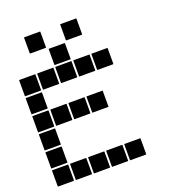

<svg xmlns="http://www.w3.org/2000/svg" viewBox="-143 -899 885 999"><g transform="rotate(-20 300.0 -400.0)"><path d="M307 -795H393Q395 -795 395 -793V-707Q395 -705 393 -705H307Q305 -705 305 -707V-793Q305 -795 307 -795ZM107 -795H193Q195 -795 195 -793V-707Q195 -705 193 -705H107Q105 -705 105 -707V-793Q105 -795 107 -795ZM207 -695H293Q295 -695 295 -693V-607Q295 -605 293 -605H207Q205 -605 205 -607V-693Q205 -695 207 -695ZM407 -595H493Q495 -595 495 -593V-507Q495 -505 493 -505H407Q405 -505 405 -507V-593Q405 -595 407 -595ZM307 -595H393Q395 -595 395 -593V-507Q395 -505 393 -505H307Q305 -505 305 -507V-593Q305 -595 307 -595ZM207 -595H293Q295 -595 295 -593V-507Q295 -505 293 -505H207Q205 -505 205 -507V-593Q205 -595 207 -595ZM107 -595H193Q195 -595 195 -593V-507Q195 -505 193 -505H107Q105 -505 105 -507V-593Q105 -595 107 -595ZM7 -595H93Q95 -595 95 -593V-507Q95 -505 93 -505H7Q5 -505 5 -507V-593Q5 -595 7 -595ZM7 -495H93Q95 -495 95 -493V-407Q95 -405 93 -405H7Q5 -405 5 -407V-493Q5 -495 7 -495ZM307 -395H393Q395 -395 395 -393V-307Q395 -305 393 -305H307Q305 -305 305 -307V-393Q305 -395 307 -395ZM207 -395H293Q295 -395 295 -393V-307Q295 -305 293 -305H207Q205 -305 205 -307V-393Q205 -395 207 -395ZM107 -395H193Q195 -395 195 -393V-307Q195 -305 193 -305H107Q105 -305 105 -307V-393Q105 -395 107 -395ZM7 -395H93Q95 -395 95 -393V-307Q95 -305 93 -305H7Q5 -305 5 -307V-393Q5 -395 7 -395ZM7 -295H93Q95 -295 95 -293V-207Q95 -205 93 -205H7Q5 -205 5 -207V-293Q5 -295 7 -295ZM7 -195H93Q95 -195 95 -193V-107Q95 -105 93 -105H7Q5 -105 5 -107V-193Q5 -195 7 -195ZM407 -95H493Q495 -95 495 -93V-7Q495 -5 493 -5H407Q405 -5 405 -7V-93Q405 -95 407 -95ZM307 -95H393Q395 -95 395 -93V-7Q395 -5 393 -5H307Q305 -5 305 -7V-93Q305 -95 307 -95ZM207 -95H293Q295 -95 295 -93V-7Q295 -5 293 -5H207Q205 -5 205 -7V-93Q205 -95 207 -95ZM107 -95H193Q195 -95 195 -93V-7Q195 -5 193 -5H107Q105 -5 105 -7V-93Q105 -95 107 -95ZM7 -95H93Q95 -95 95 -93V-7Q95 -5 93 -5H7Q5 -5 5 -7V-93Q5 -95 7 -95Z"/></g></svg>

Font: Pixel Panel Black
Style: Regular
Weight: 900
Monospace: yes
Designer: Óliver Lalan
Foundry: Óliver Lalan
Version: Version 1.000; ttfautohint (v1.8.4.7-5d5b-dirty);gftools[0.9